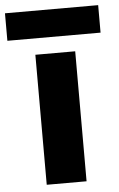

<svg xmlns="http://www.w3.org/2000/svg" viewBox="-92 -784 507 821"><g transform="rotate(-5 161.0 -373.0)"><path d="M246 -558V0H75V-558ZM361 -746V-628H-39V-746Z"/></g></svg>

Font: Poppins A&M
Style: Bold-A&M
Weight: 700
Designer: Ninad Kale (Devanagari), Jonny Pinhorn (Latin)
Foundry: Indian Type Foundry
Version: 4.004